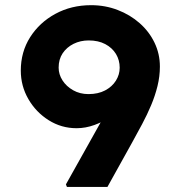

<svg xmlns="http://www.w3.org/2000/svg" viewBox="-20 -737 707 757"><path d="M243.9 0 239.9 -10 487.4 -452 512.2 -396Q499.3 -361.2 475.2 -331.2Q451.1 -301.2 419.2 -279Q387.4 -256.8 352.3 -244.2Q317.3 -231.5 282 -231.5Q222 -231.5 172 -263Q122 -294.4 92 -346.1Q62 -397.8 62 -458.6Q62 -532.3 98.8 -590.3Q135.6 -648.3 198.3 -682.4Q261.1 -716.6 339.2 -716.6Q394.7 -716.6 443.8 -697.7Q493 -678.9 530.6 -645.7Q568.2 -612.6 589.3 -568.6Q610.4 -524.7 610.4 -474.6Q610.4 -436.2 601 -397.9Q591.6 -359.6 575.9 -322.3Q560.3 -285 540.4 -247.8Q520.6 -210.6 500.3 -174L403.6 0ZM328.8 -366Q366.8 -366 394.4 -380.5Q422 -395.1 437 -419Q451.9 -443 451.9 -470Q451.9 -499.9 437.2 -524.3Q422.4 -548.6 395 -563.1Q367.6 -577.6 329.6 -577.6Q297 -577.6 269.9 -564.1Q242.9 -550.6 227 -526.9Q211.2 -503.2 211.2 -470.4Q211.2 -443.9 226.3 -420.2Q241.4 -396.5 268.3 -381.2Q295.1 -366 328.8 -366Z"/></svg>

Font: Lexend Exa
Style: Regular
Weight: 400
Designer: Bonnie Shaver-Troup, Thomas Jockin
Foundry: Lexend
Version: Version 1.007